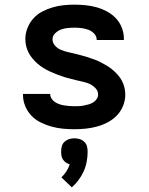

<svg xmlns="http://www.w3.org/2000/svg" viewBox="-20 -548 640 826"><path d="M299 8Q274 8 249.5 5.5Q225 3 201.5 -3.5Q178 -10 155.5 -21Q133 -32 116 -49.5Q99 -67 89 -90.5Q79 -114 79 -138V-144H196V-143Q196 -133 202 -123.5Q208 -114 217 -108.5Q226 -103 236 -99.5Q246 -96 256.5 -94.5Q267 -93 277.5 -92Q288 -91 299 -91Q310 -91 320.5 -91.5Q331 -92 341 -94Q351 -96 361.5 -99Q372 -102 381 -107.5Q390 -113 396 -122Q402 -131 402 -141Q402 -157 391 -168.5Q380 -180 366.5 -186.5Q353 -193 338 -196Q323 -199 308 -203Q293 -207 278.5 -210.5Q264 -214 249.5 -219Q235 -224 220.5 -229.5Q206 -235 192.5 -241.5Q179 -248 166 -256Q153 -264 141.5 -274Q130 -284 120 -296Q110 -308 103 -321.5Q96 -335 92.5 -350Q89 -365 89 -380Q89 -404 98 -427Q107 -450 123 -468Q139 -486 160.5 -497.5Q182 -509 205.5 -516Q229 -523 253 -525.5Q277 -528 301 -528Q325 -528 349 -525.5Q373 -523 396 -516.5Q419 -510 440.5 -498.5Q462 -487 478.5 -469.5Q495 -452 504 -429Q513 -406 513 -382V-376H396V-377Q396 -392 385 -403.5Q374 -415 360 -420Q346 -425 331 -427Q316 -429 301 -429Q286 -429 271 -427.5Q256 -426 242.5 -421Q229 -416 217.5 -405Q206 -394 206 -379Q206 -364 216.5 -352Q227 -340 241 -334Q255 -328 270 -324.5Q285 -321 300 -317.5Q315 -314 329.5 -310Q344 -306 358.5 -301.5Q373 -297 387.5 -291.5Q402 -286 415.5 -279Q429 -272 442 -264Q455 -256 466.5 -246Q478 -236 488 -224.5Q498 -213 505 -199.5Q512 -186 515.5 -171Q519 -156 519 -141Q519 -116 509.5 -92.5Q500 -69 482.5 -51Q465 -33 443 -21.5Q421 -10 397 -3.5Q373 3 348.5 5.5Q324 8 299 8ZM289 258 244 215Q256 204 265.5 189.5Q275 175 280 159Q272 157 264 151.5Q256 146 251 138.5Q246 131 244.5 122Q243 113 243 104Q243 92 246 81Q249 70 257.5 62Q266 54 277 50.5Q288 47 300 47Q312 47 323 50.5Q334 54 342.5 62Q351 70 354 81Q357 92 357 104Q357 126 353 147.5Q349 169 340 189Q331 209 318 226.5Q305 244 289 258Z"/></svg>

Font: Iosevka Extended
Style: Bold
Weight: 700
Width: 7
Monospace: yes
Designer: Belleve Invis
Foundry: Belleve Invis
Version: Version 32.5.0; ttfautohint (v1.8.4)